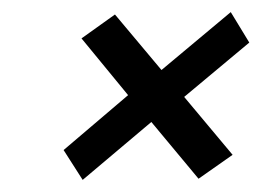

<svg xmlns="http://www.w3.org/2000/svg" viewBox="-20 -429 428 314"><path d="M227.5 -229.5 115.2 -134.8 84 -183.6 189.5 -273.4 113.3 -366.2 168 -405.3 244.1 -314.5 357.4 -409.2 387.7 -359.4 281.2 -270.5 360.4 -175.8 304.7 -136.7Z"/></svg>

Font: Neuton
Style: Italic
Weight: 400
Italic angle: -9°
Designer: Brian M Zick
Version: Version 1.32